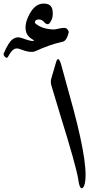

<svg xmlns="http://www.w3.org/2000/svg" viewBox="-331 -1034 568 1055"><path d="M-23 -692Q-10 -735 7 -672L74 -428Q161 -100 132 -15Q125 3 116 0Q105 -3 99 -48Q93 -86 68.5 -173.5Q44 -261 2 -396L-48 -562Q-55 -583 -49 -603ZM-149 -809Q-147 -810 -146 -810.5Q-145 -811 -143 -812Q-177 -829 -186 -854Q-201 -898 -168 -958Q-135 -1019 -83 -1014Q-46 -1011 -42 -975Q-40 -957 -42 -944.5Q-44 -932 -48 -924Q-57 -907 -60 -905Q-72 -895 -86 -910Q-99 -926 -115 -927Q-131 -928 -137 -919Q-143 -910 -134 -903Q-98 -874 -36 -872Q-31 -872 -24 -873.5Q-17 -875 -7 -877Q11 -881 22 -881Q33 -881 41 -871Q48 -862 46 -853Q35 -810 14 -805Q-22 -797 -59.5 -784Q-97 -771 -136 -753Q-162 -741 -221 -764Q-243 -773 -258 -761Q-272 -750 -287 -722Q-293 -711 -303 -721Q-313 -731 -311 -739Q-285 -801 -262 -818Q-239 -835 -211 -825Q-163 -807 -149 -809Z"/></svg>

Font: Amiri
Style: Bold Italic
Weight: 700
Italic angle: 10°
Designer: Khaled Hosny
Version: Version 0.113